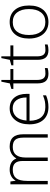

<svg xmlns="http://www.w3.org/2000/svg" viewBox="990 -1688 709 2728"><g transform="rotate(-90 1344.0 -324.5)"><path d="M752 0V-348.1Q752 -425.8 721.7 -461.4Q691.4 -497.1 619.1 -497.1Q468.8 -497.1 469.2 -311V0H419.9V-362.8Q419.9 -497.1 296.9 -497.1Q213.4 -497.1 175.3 -448.5Q137.2 -399.9 137.2 -293V0H88.9V-530.8H128.9L139.2 -458H142.1Q164.1 -497.6 204.6 -519.3Q245.1 -541 293.9 -541Q419.4 -541 455.1 -446.8H457Q482.9 -492.2 526.6 -516.6Q570.3 -541 626 -541Q712.9 -541 756.3 -494.6Q799.8 -448.2 799.8 -347.2V0Z M994.6 -301.8H1322.8Q1322.8 -394 1282.7 -446Q1242.7 -498 1168.9 -498Q1095.2 -498 1048.8 -447.5Q1002.4 -397 994.6 -301.8ZM1374 -297.9V-258.8H991.7Q992.7 -149.4 1042.7 -91.8Q1092.8 -34.2 1186 -34.2Q1231.4 -34.2 1265.9 -40.5Q1300.3 -46.9 1353 -67.9V-23.9Q1275.4 9.8 1186 9.8Q1070.3 9.8 1005.6 -61.5Q940.9 -132.8 940.9 -260.7Q940.9 -388.7 1003.7 -464.8Q1066.4 -541 1166 -541Q1265.6 -541 1319.8 -475.6Q1374 -410.2 1374 -297.9Z M1740.7 -41V-2Q1705.6 9.8 1659.7 9.8Q1589.4 9.8 1555.9 -27.8Q1522.5 -65.4 1522.5 -146V-488.8H1443.8V-517.1L1522.5 -539.1L1546.9 -659.2H1571.8V-530.8H1727.5V-488.8H1571.8V-152.8Q1571.8 -91.8 1593.3 -62.5Q1614.7 -33.2 1660.6 -33.2Q1706.5 -33.2 1740.7 -41Z M2075.7 -41V-2Q2040.5 9.8 1994.6 9.8Q1924.3 9.8 1890.9 -27.8Q1857.4 -65.4 1857.4 -146V-488.8H1778.8V-517.1L1857.4 -539.1L1881.8 -659.2H1906.7V-530.8H2062.5V-488.8H1906.7V-152.8Q1906.7 -91.8 1928.2 -62.5Q1949.7 -33.2 1995.6 -33.2Q2041.5 -33.2 2075.7 -41Z M2258.1 -436.8Q2210.4 -376.5 2210.4 -266.6Q2210.4 -156.7 2258.5 -95.5Q2306.6 -34.2 2394.5 -34.2Q2482.4 -34.2 2530.5 -95.7Q2578.6 -157.2 2578.6 -266.6Q2578.6 -376 2530 -436.5Q2481.4 -497.1 2393.6 -497.1Q2305.7 -497.1 2258.1 -436.8ZM2392.6 9.8Q2322.8 9.8 2269.5 -23.9Q2216.3 -57.6 2188 -120.6Q2159.7 -183.6 2159.7 -266.1Q2159.7 -396 2222.9 -468.5Q2286.1 -541 2395.5 -541Q2504.9 -541 2567.1 -467.5Q2629.4 -394 2629.4 -265.1Q2629.4 -136.2 2566.4 -63.2Q2503.4 9.8 2392.6 9.8Z"/></g></svg>

Font: OpenSans-Light
Style: Regular
Weight: 300
Foundry: Ascender Corporation
Version: Version 1.10